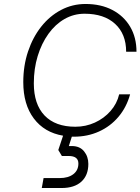

<svg xmlns="http://www.w3.org/2000/svg" viewBox="-20 -679 706 965"><path d="M97 -266Q97 -349 121 -420.5Q145 -492 187.5 -545.5Q230 -599 287 -629Q344 -659 410 -659Q487 -659 544.5 -629Q602 -599 634 -545Q666 -491 666 -419H614Q614 -508 558.5 -559Q503 -610 405 -610Q351 -610 304.5 -583.5Q258 -557 223.5 -509Q189 -461 169.5 -397.5Q150 -334 150 -260Q150 -155 204 -98.5Q258 -42 359 -42Q411 -42 457 -63Q503 -84 535.5 -121Q568 -158 579 -205H634Q616 -140 575.5 -92Q535 -44 477.5 -18Q420 8 352 8Q346 8 341 8L326 55H341Q381 55 402.5 81.5Q424 108 424 145Q424 202 389 234Q354 266 289 266H190L199 216H280Q323 216 348.5 196.5Q374 177 374 143Q374 105 325 105H291L273 75L297 3Q203 -13 150 -83.5Q97 -154 97 -266Z"/></svg>

Font: Overused Grotesk Light
Style: Italic
Weight: 300
Italic angle: -10°
Version: Version 0.003